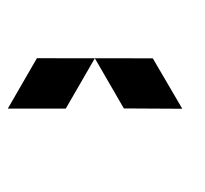

<svg xmlns="http://www.w3.org/2000/svg" viewBox="-266 -1231 705 661"><g transform="rotate(30 86.5 -900.5)"><path d="M-1 -1000Q56.6 -966.8 171.9 -900.4Q230.5 -933.6 346.7 -1000Q288.1 -1033.2 171.9 -1099.6Q114.3 -1066.4 -1 -1000ZM-173.8 -900.4Q-116.2 -933.6 -1 -1000Q-1 -933.6 -1 -799.8Q-58.6 -766.6 -173.8 -700.2Q-173.8 -766.6 -173.8 -900.4Z"/></g></svg>

Font: DreiFraktur
Style: Regular
Weight: 400
Designer: JayCobs
Version: Version 1.2